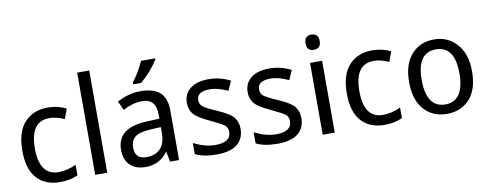

<svg xmlns="http://www.w3.org/2000/svg" viewBox="-64 -1084 3589 1409"><g transform="rotate(-10 1730.5 -379.5)"><path d="M429.7 -515.6 402.3 -441.4Q339.8 -468.8 293 -468.8Q218.8 -468.8 183.6 -418Q148.4 -367.2 148.4 -265.6Q148.4 -168 183.6 -117.2Q218.8 -66.4 289.1 -66.4Q355.5 -66.4 421.9 -97.7V-19.5Q367.2 7.8 289.1 7.8Q179.7 7.8 117.2 -60.5Q54.7 -128.9 54.7 -265.6Q54.7 -406.2 119.1 -476.6Q183.6 -546.9 293 -546.9Q367.2 -546.9 429.7 -515.6Z M640.6 0H550.8V-761.7H640.6Z M1109.4 0 1093.8 -74.2H1089.8Q1031.2 7.8 925.8 7.8Q851.6 7.8 810.5 -33.2Q769.5 -74.2 769.5 -148.4Q769.5 -312.5 996.1 -320.3L1085.9 -324.2V-355.5Q1085.9 -414.1 1060.5 -443.4Q1035.2 -472.7 980.5 -472.7Q914.1 -472.7 839.8 -433.6L808.6 -500Q894.5 -546.9 980.5 -546.9Q1082 -546.9 1128.9 -503.9Q1175.8 -460.9 1175.8 -367.2V0ZM1085.9 -261.7 1015.6 -257.8Q925.8 -253.9 892.6 -226.6Q859.4 -199.2 859.4 -148.4Q859.4 -105.5 880.9 -84Q902.3 -62.5 945.3 -62.5Q1011.7 -62.5 1048.8 -101.6Q1085.9 -140.6 1085.9 -214.8ZM941.4 -621.1Q988.3 -679.7 1027.3 -765.6H1132.8V-757.8Q1082 -675.8 1000 -605.5H941.4Z M1296.9 -23.4V-105.5Q1382.8 -62.5 1457 -62.5Q1515.6 -62.5 1544.9 -82Q1574.2 -101.6 1574.2 -140.6Q1574.2 -171.9 1552.7 -189.5Q1531.2 -207 1443.4 -248Q1355.5 -289.1 1330.1 -322.3Q1304.7 -355.5 1304.7 -402.3Q1304.7 -468.8 1353.5 -507.8Q1402.3 -546.9 1492.2 -546.9Q1574.2 -546.9 1652.3 -507.8L1621.1 -437.5Q1543 -472.7 1488.3 -472.7Q1441.4 -472.7 1416 -457Q1390.6 -441.4 1390.6 -410.2Q1390.6 -378.9 1410.2 -361.3Q1429.7 -343.8 1519.5 -304.7Q1609.4 -265.6 1634.8 -230.5Q1660.2 -195.3 1660.2 -148.4Q1660.2 -74.2 1609.4 -33.2Q1558.6 7.8 1457 7.8Q1355.5 7.8 1296.9 -23.4Z M1750 -23.4V-105.5Q1835.9 -62.5 1910.2 -62.5Q1968.8 -62.5 1998 -82Q2027.3 -101.6 2027.3 -140.6Q2027.3 -171.9 2005.9 -189.5Q1984.4 -207 1896.5 -248Q1808.6 -289.1 1783.2 -322.3Q1757.8 -355.5 1757.8 -402.3Q1757.8 -468.8 1806.6 -507.8Q1855.5 -546.9 1945.3 -546.9Q2027.3 -546.9 2105.5 -507.8L2074.2 -437.5Q1996.1 -472.7 1941.4 -472.7Q1894.5 -472.7 1869.1 -457Q1843.8 -441.4 1843.8 -410.2Q1843.8 -378.9 1863.3 -361.3Q1882.8 -343.8 1972.7 -304.7Q2062.5 -265.6 2087.9 -230.5Q2113.3 -195.3 2113.3 -148.4Q2113.3 -74.2 2062.5 -33.2Q2011.7 7.8 1910.2 7.8Q1808.6 7.8 1750 -23.4Z M2343.8 -679.7Q2343.8 -652.3 2330.1 -638.7Q2316.4 -625 2289.1 -625Q2265.6 -625 2252 -638.7Q2238.3 -652.3 2238.3 -679.7Q2238.3 -710.9 2252 -724.6Q2265.6 -738.3 2289.1 -738.3Q2316.4 -738.3 2330.1 -724.6Q2343.8 -710.9 2343.8 -679.7ZM2335.9 0H2246.1V-535.2H2335.9Z M2847.7 -515.6 2820.3 -441.4Q2757.8 -468.8 2710.9 -468.8Q2636.7 -468.8 2601.6 -418Q2566.4 -367.2 2566.4 -265.6Q2566.4 -168 2601.6 -117.2Q2636.7 -66.4 2707 -66.4Q2773.4 -66.4 2839.8 -97.7V-19.5Q2785.2 7.8 2707 7.8Q2597.7 7.8 2535.2 -60.5Q2472.7 -128.9 2472.7 -265.6Q2472.7 -406.2 2537.1 -476.6Q2601.6 -546.9 2710.9 -546.9Q2785.2 -546.9 2847.7 -515.6Z M2937.5 -269.5Q2937.5 -402.3 3002 -474.6Q3066.4 -546.9 3171.9 -546.9Q3273.4 -546.9 3339.8 -472.7Q3406.2 -398.4 3406.2 -269.5Q3406.2 -132.8 3341.8 -62.5Q3277.3 7.8 3171.9 7.8Q3066.4 7.8 3002 -64.5Q2937.5 -136.7 2937.5 -269.5ZM3312.5 -269.5Q3312.5 -371.1 3277.3 -421.9Q3242.2 -472.7 3171.9 -472.7Q3101.6 -472.7 3066.4 -421.9Q3031.2 -371.1 3031.2 -269.5Q3031.2 -168 3066.4 -115.2Q3101.6 -62.5 3171.9 -62.5Q3242.2 -62.5 3277.3 -115.2Q3312.5 -168 3312.5 -269.5Z"/></g></svg>

Font: Droid Sans Fallback
Style: Regular
Weight: 400
Designer: Steve Matteson
Foundry: Ascender Corporation
Version: 3.00 (Khmer version)